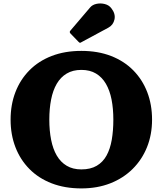

<svg xmlns="http://www.w3.org/2000/svg" viewBox="-20 -1058 928 1096"><path d="M428 -819.5Q433 -814.5 436 -813.8Q439 -813 444.5 -817L598.5 -900Q626.5 -915 633.5 -947Q640.5 -979 615.5 -1011Q602 -1029 578 -1035Q554 -1041 530.8 -1036Q507.5 -1031 494.5 -1015.5L382.5 -884Q374 -875.5 382.5 -866.5ZM40.5 -375Q40.5 -289.5 68 -218Q95.5 -146.5 147.8 -93.5Q200 -40.5 275 -11.5Q350 17.5 444.5 17.5Q535.5 17.5 609.5 -11.5Q683.5 -40.5 737 -93.5Q790.5 -146.5 819.2 -218Q848 -289.5 848 -375Q848 -460.5 820.5 -532Q793 -603.5 740.8 -656.5Q688.5 -709.5 613.8 -738.5Q539 -767.5 444.5 -767.5Q350 -767.5 275 -738.5Q200 -709.5 147.8 -656.5Q95.5 -603.5 68 -532Q40.5 -460.5 40.5 -375ZM261.5 -375Q261.5 -438 271.8 -490Q282 -542 304 -579.8Q326 -617.5 360.8 -638.2Q395.5 -659 444.5 -659Q493.5 -659 528 -638.2Q562.5 -617.5 584.5 -579.8Q606.5 -542 616.8 -490Q627 -438 627 -375Q627 -312.5 618 -260.2Q609 -208 588.2 -170.2Q567.5 -132.5 532.2 -111.8Q497 -91 444.5 -91Q395.5 -91 360.8 -111.8Q326 -132.5 304 -170.2Q282 -208 271.8 -260.2Q261.5 -312.5 261.5 -375Z"/></svg>

Font: Besley ExtraBold
Style: Regular
Weight: 800
Designer: Owen Earl
Foundry: indestructible type*
Version: Version 2.001